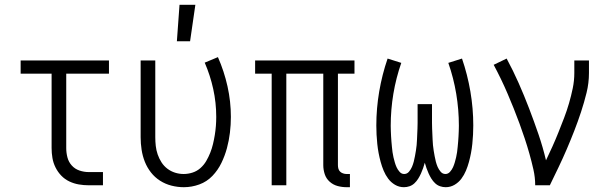

<svg xmlns="http://www.w3.org/2000/svg" viewBox="-20 -772 2540 800"><path d="M350 0Q329 0 308.5 -3.5Q288 -7 269 -16Q250 -25 235.5 -40Q221 -55 211.5 -74Q202 -93 198.5 -113.5Q195 -134 195 -155V-465H66V-520H434V-465H256V-155Q256 -135 261 -116Q266 -97 279 -82.5Q292 -68 311 -61.5Q330 -55 350 -55H409V0Z M746 8Q720 8 694.5 1.5Q669 -5 647 -19Q625 -33 609 -53.5Q593 -74 583.5 -98Q574 -122 570 -148Q566 -174 566 -200V-520H627V-200Q627 -182 629 -164Q631 -146 637 -128.5Q643 -111 653 -95.5Q663 -80 677.5 -69Q692 -58 709.5 -52.5Q727 -47 745 -47Q764 -47 782.5 -53Q801 -59 815.5 -72Q830 -85 839.5 -101.5Q849 -118 856 -135.5Q863 -153 867.5 -172Q872 -191 875 -209.5Q878 -228 879.5 -247Q881 -266 881 -285Q881 -344 868.5 -401Q856 -458 833 -511L888 -534Q914 -475 928 -412Q942 -349 942 -285Q942 -252 938 -219Q934 -186 925.5 -154.5Q917 -123 902.5 -93Q888 -63 865 -39Q842 -15 810.5 -3.5Q779 8 746 8ZM717 -600 728 -752H794L772 -600Z M1424 8Q1405 8 1386.5 3Q1368 -2 1353.5 -15Q1339 -28 1333 -46.5Q1327 -65 1327 -84V-465H1173V0H1112V-465H1043V-520H1457V-465H1388V-84Q1388 -76 1390 -69Q1392 -62 1397 -57Q1402 -52 1409.5 -49.5Q1417 -47 1424 -47H1438V8Z M1663 8Q1643 8 1626 -2Q1609 -12 1597.5 -27.5Q1586 -43 1578.5 -61Q1571 -79 1566 -97.5Q1561 -116 1557.5 -134.5Q1554 -153 1552 -172.5Q1550 -192 1549 -211Q1548 -230 1548 -249Q1548 -320 1560 -390.5Q1572 -461 1595 -528L1652 -510Q1630 -447 1619 -381Q1608 -315 1608 -248Q1608 -237 1608.5 -226Q1609 -215 1609.5 -204Q1610 -193 1611 -182Q1612 -171 1613 -160Q1614 -149 1615.5 -138Q1617 -127 1619.5 -116.5Q1622 -106 1625 -95.5Q1628 -85 1632.5 -75Q1637 -65 1645 -56Q1653 -47 1664 -47Q1676 -47 1684 -56.5Q1692 -66 1696.5 -76.5Q1701 -87 1704 -98.5Q1707 -110 1709 -121.5Q1711 -133 1713 -144.5Q1715 -156 1716 -167.5Q1717 -179 1717.5 -190.5Q1718 -202 1718.5 -213.5Q1719 -225 1719.5 -236.5Q1720 -248 1720 -260V-338H1780V-260Q1780 -248 1780.5 -236.5Q1781 -225 1781.5 -213.5Q1782 -202 1782.5 -190.5Q1783 -179 1784 -167.5Q1785 -156 1787 -144.5Q1789 -133 1791 -121.5Q1793 -110 1796 -98.5Q1799 -87 1803.5 -76.5Q1808 -66 1816 -56.5Q1824 -47 1836 -47Q1847 -47 1855 -56Q1863 -65 1867.5 -75Q1872 -85 1875 -95.5Q1878 -106 1880.5 -116.5Q1883 -127 1884.5 -138Q1886 -149 1887 -160Q1888 -171 1889 -182Q1890 -193 1890.5 -204Q1891 -215 1891.5 -226Q1892 -237 1892 -248Q1892 -315 1881 -381Q1870 -447 1848 -510L1905 -528Q1928 -461 1940 -390.5Q1952 -320 1952 -249Q1952 -230 1951 -211Q1950 -192 1948 -172.5Q1946 -153 1942.5 -134.5Q1939 -116 1934 -97.5Q1929 -79 1921.5 -61Q1914 -43 1902.5 -27.5Q1891 -12 1874 -2Q1857 8 1837 8Q1825 8 1813.5 4Q1802 0 1793 -8.5Q1784 -17 1777.5 -27.5Q1771 -38 1766 -49Q1761 -60 1757 -71.5Q1753 -83 1750 -94Q1747 -83 1743 -71.5Q1739 -60 1734 -49Q1729 -38 1722.5 -27.5Q1716 -17 1707 -8.5Q1698 0 1686.5 4Q1675 8 1663 8Z M2210 0Q2210 -33 2202.5 -66Q2195 -99 2186 -131Q2177 -163 2166.5 -194.5Q2156 -226 2144.5 -257.5Q2133 -289 2120.5 -320Q2108 -351 2095 -381.5Q2082 -412 2067.5 -442Q2053 -472 2037 -502L2091 -528Q2118 -478 2141 -426Q2164 -374 2184.5 -320.5Q2205 -267 2223.5 -213Q2242 -159 2255 -104Q2269 -133 2282 -162Q2295 -191 2307 -221Q2319 -251 2330.5 -281Q2342 -311 2351 -342Q2360 -373 2366.5 -404.5Q2373 -436 2373 -468V-520H2434V-468Q2434 -426 2424 -385.5Q2414 -345 2401 -305.5Q2388 -266 2373 -227.5Q2358 -189 2341.5 -150.5Q2325 -112 2307 -74.5Q2289 -37 2271 0Z"/></svg>

Font: Iosevka Custom Light
Style: Regular
Weight: 300
Monospace: yes
Designer: Belleve Invis
Foundry: Belleve Invis
Version: Version 27.3.5